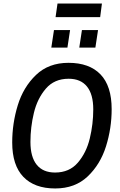

<svg xmlns="http://www.w3.org/2000/svg" viewBox="-20 -1053 678 1085"><path d="M49 -248Q49 -356 80.5 -458.5Q112 -561 183.5 -629.5Q255 -698 367 -698Q485 -698 548 -632.5Q611 -567 611 -436Q611 -328 579 -226Q547 -124 475.5 -56Q404 12 292 12Q175 12 112 -53.5Q49 -119 49 -248ZM507 -435Q507 -520 471.5 -564Q436 -608 368 -608Q287 -608 239 -552Q191 -496 171.5 -415Q152 -334 152 -251Q152 -166 187.5 -122Q223 -78 291 -78Q372 -78 420 -134Q468 -190 487.5 -271Q507 -352 507 -435ZM285 -883H376L361 -784H270ZM443 -883H534L519 -784H428ZM305 -1033H556L546 -956H294Z"/></svg>

Font: Archivo Narrow Medium
Style: Italic
Weight: 500
Italic angle: -8°
Designer: Hector Gatti
Foundry: Omnibus-Type
Version: Version 2.001